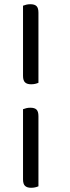

<svg xmlns="http://www.w3.org/2000/svg" viewBox="-20 -702 333 909"><path d="M162 -642V-310Q155 -307 146.5 -305Q138 -303 127 -303Q108 -303 98.5 -312Q89 -321 89 -343V-675Q97 -678 105 -680Q113 -682 124 -682Q144 -682 153 -673Q162 -664 162 -642ZM162 -152V180Q155 183 146.5 185Q138 187 127 187Q108 187 98.5 178Q89 169 89 147V-185Q97 -188 105 -190Q113 -192 124 -192Q144 -192 153 -183Q162 -174 162 -152Z"/></svg>

Font: Baloo Paaji 2
Style: Regular
Weight: 400
Designer: Shuchita Grover, Noopur Datye and Ek Type
Foundry: Ek Type
Version: Version 1.700